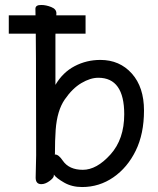

<svg xmlns="http://www.w3.org/2000/svg" viewBox="-20 -735 642 778"><path d="M483.4 -272Q483.4 -419.9 378.4 -419.9Q346.2 -419.9 309.8 -398.4Q273.4 -377 242.4 -332Q211.4 -287.1 205.6 -209Q202.6 -167 202.6 -110.8L201.7 -109.9Q201.7 -108.9 203.6 -108.9Q217.8 -108.9 234.4 -84Q259.8 -46.9 315.7 -46.9Q371.6 -46.9 427.5 -108.9Q483.4 -170.9 483.4 -272ZM312.5 22.9Q271.5 22.9 240 4.9Q208.5 -13.2 198.7 -26.9V-29.8L197.8 -21Q195.8 -12.2 179.2 -0.5Q162.6 11.2 147.5 11.2Q124.5 11.2 124.5 -15.1L126.5 -106Q126.5 -592.8 123.5 -699.2Q123.5 -715.3 147.5 -714.8Q166.5 -714.8 187.5 -706.5Q208.5 -698.2 208.5 -681.2L204.6 -591.8V-391.1Q234.4 -441.9 282.5 -467Q330.6 -492.2 386.7 -492.2Q464.8 -492.2 514.2 -437Q563.5 -381.8 563.5 -287.1Q563.5 -192.9 530 -124.5Q496.6 -56.2 439.5 -16.6Q382.3 22.9 312.5 22.9ZM326.7 -672.9V-598.6H15.6V-672.9Z"/></svg>

Font: LXGW WenKai Screen R
Style: Regular
Weight: 400
Designer: Fontworks Inc.
Version: Version 1.235;May 31, 2022